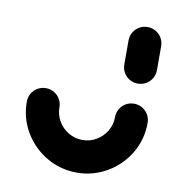

<svg xmlns="http://www.w3.org/2000/svg" viewBox="-65 -580 614 644"><g transform="rotate(10 242.0 -258.0)"><path d="M387.4 -257.4Q402.6 -257.4 415.4 -250Q428.1 -242.6 435.6 -229.8Q443 -217 443 -201.9Q443 -145.6 415.2 -98.5Q387.4 -51.5 340 -23.9Q292.6 3.7 237.4 3.7Q181.9 3.7 134.6 -23.9Q87.4 -51.5 59.4 -98.5Q31.5 -145.6 31.5 -201.9Q31.5 -217 38.9 -229.8Q46.3 -242.6 59.1 -250Q71.9 -257.4 87 -257.4Q102.2 -257.4 115 -250Q127.8 -242.6 135.2 -229.8Q142.6 -217 142.6 -201.9Q142.6 -176.3 155.4 -154.6Q168.1 -133 190 -120.2Q211.9 -107.4 237.4 -107.4Q263 -107.4 284.6 -120.2Q306.3 -133 319.1 -154.6Q331.9 -176.3 331.9 -201.9Q331.9 -217 339.3 -229.8Q346.7 -242.6 359.4 -250Q372.2 -257.4 387.4 -257.4ZM387.4 -325.9Q372.2 -325.9 359.4 -333.3Q346.7 -340.7 339.3 -353.5Q331.9 -366.3 331.9 -381.5V-463Q331.9 -478.1 339.3 -490.9Q346.7 -503.7 359.4 -511.1Q372.2 -518.5 387.4 -518.5Q402.6 -518.5 415.4 -511.1Q428.1 -503.7 435.6 -490.9Q443 -478.1 443 -463V-381.5Q443 -366.3 435.6 -353.5Q428.1 -340.7 415.4 -333.3Q402.6 -325.9 387.4 -325.9Z"/></g></svg>

Font: 26F Galaxy Hebrew Black
Style: Regular
Weight: 900
Designer: C₂₉H₂₅N₃O₅
Version: Version 1.000